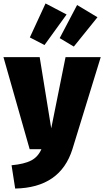

<svg xmlns="http://www.w3.org/2000/svg" viewBox="-35 -865 604 1113"><path d="M53 228 32 93Q106 86 145.5 65.5Q185 45 205 0H137L-15 -534H195L262 -121L345 -534H549L385 -1Q315 223 53 228ZM223 -604 138 -648 229 -845 351 -781ZM393 -595 311 -644 412 -836 530 -765Z"/></svg>

Font: Trujillo Black
Style: Regular
Weight: 900
Designer: Fira Sans original fonts by bBox Type GmbH, Carrois Corporate GbR, & Edenspiekermann AG / Changes by Cristiano Sobral
Foundry: Fira Sans original fonts by bBox Type GmbH, Carrois Corporate GbR, & Edenspiekermann AG / Changes by Cristiano Sobral
Version: Version 4.301;July 28, 2020;FontCreator 13.0.0.2655 64-bit